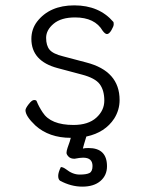

<svg xmlns="http://www.w3.org/2000/svg" viewBox="-20 -501 540 716"><path d="M287 195Q245 195 204 173Q197 168 197 155Q197 142 207 122Q215 122 226 130Q251 150 277 150Q303 150 314 144Q325 138 325 118Q325 87 290 87Q278 87 258 91Q243 91 235.5 83Q228 75 228 69Q228 62 232 50Q242 23 244 13Q163 13 112 -33Q75 -68 75 -90Q75 -97 87 -112.5Q99 -128 107 -128Q116 -128 117 -123Q125 -103 139 -82Q169 -35 254 -35Q309 -35 339 -62Q369 -89 369 -126Q369 -164 352 -187Q335 -210 285 -223L195 -247Q97 -273 97 -356Q97 -392 118 -420Q165 -481 257 -481Q350 -481 403 -419Q404 -417 404 -410Q404 -403 395.5 -388.5Q387 -374 379 -374Q372 -374 363 -386Q334 -436 260 -436Q208 -436 180 -412.5Q152 -389 152 -360Q152 -331 165 -315.5Q178 -300 215 -291L302 -268Q426 -236 426 -128Q426 -91 406 -59Q372 -7 303 8H302Q291 44 289 53Q296 51 310 51Q379 51 379 119Q379 153 354.5 174Q330 195 287 195Z"/></svg>

Font: LXGW WenKai Mono TC Light
Style: Regular
Weight: 300
Designer: LXGW / Fontworks Inc.
Foundry: LXGW / Fontworks Inc.
Version: Version 1.330